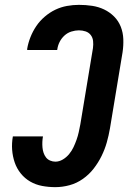

<svg xmlns="http://www.w3.org/2000/svg" viewBox="-20 -763 540 791"><path d="M208 8Q180 8 153.5 3Q127 -2 104.5 -15Q82 -28 65.5 -48.5Q49 -69 40.5 -94Q32 -119 30 -146Q28 -173 33 -201H157Q155 -190 154.5 -178.5Q154 -167 155 -155.5Q156 -144 159.5 -133.5Q163 -123 169.5 -114.5Q176 -106 186.5 -101.5Q197 -97 208 -97Q224 -97 239 -106Q254 -115 265 -128.5Q276 -142 283 -157Q290 -172 295.5 -187.5Q301 -203 304.5 -219Q308 -235 311 -251L363 -565Q365 -580 363.5 -594Q362 -608 354 -618.5Q346 -629 333 -633.5Q320 -638 305 -638Q290 -638 274 -633Q258 -628 245.5 -616.5Q233 -605 225.5 -590Q218 -575 216 -559Q216 -559 216 -558.5Q216 -558 215 -557H92Q92 -559 92 -560Q92 -561 92 -562Q96 -586 105.5 -610Q115 -634 129.5 -655.5Q144 -677 164.5 -694.5Q185 -712 208 -723Q231 -734 256 -738.5Q281 -743 305 -743Q333 -743 359.5 -739Q386 -735 409 -724Q432 -713 450 -695Q468 -677 477.5 -653Q487 -629 488 -602Q489 -575 485 -548L433 -234Q428 -205 420 -176.5Q412 -148 398.5 -120.5Q385 -93 366 -68.5Q347 -44 321.5 -26Q296 -8 266.5 0Q237 8 208 8Z"/></svg>

Font: Iosevka SS04 Extrabold Oblique
Style: Regular
Weight: 800
Italic angle: -9°
Monospace: yes
Designer: Belleve Invis
Foundry: Belleve Invis
Version: Version 19.0.0; ttfautohint (v1.8.4)